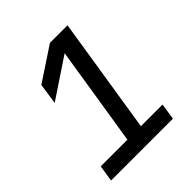

<svg xmlns="http://www.w3.org/2000/svg" viewBox="-199 -864 997 997"><g transform="rotate(-45 300.0 -365.0)"><path d="M45 0 59 -90H255L342 -638L123 -492L140 -607L326 -730H455L354 -90H513L499 0Z"/></g></svg>

Font: JetBrains Mono NL Medium
Style: Italic
Weight: 500
Italic angle: -9°
Monospace: yes
Designer: Philipp Nurullin, Konstantin Bulenkov
Foundry: JetBrains
Version: Version 2.305; ttfautohint (v1.8.4.7-5d5b)